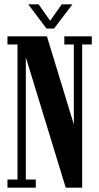

<svg xmlns="http://www.w3.org/2000/svg" viewBox="-20 -868 459 888"><path d="M14.5 0V-37.5H61V-662.5H14.5V-700H197L321.5 -292.5V-662.5H277.5V-700H404.5V-662.5H360V0H284L99.5 -603V-37.5H145.5V0ZM195 -736 110.5 -848H158.5L212 -772L265.5 -848H315L230 -736Z"/></svg>

Font: Imbue 10pt
Style: Bold
Weight: 700
Designer: Tyler Finck
Foundry: Etcetera Type Company
Version: Version 1.102; ttfautohint (v1.8.3)